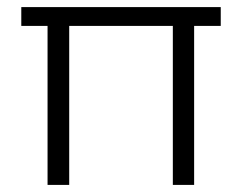

<svg xmlns="http://www.w3.org/2000/svg" viewBox="-20 -521 681 541"><path d="M40 -501H602V-448H527V0H467V-448H175V0H114V-448H40Z"/></svg>

Font: Albert Sans Light
Style: Regular
Weight: 300
Designer: Andreas Rasmussen
Foundry: a.Foundry
Version: Version 1.025